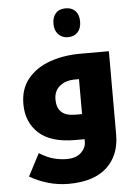

<svg xmlns="http://www.w3.org/2000/svg" viewBox="-65 -824 811 1127"><g transform="rotate(-5 340.5 -261.0)"><path d="M293 253Q230 253 171 235.5Q112 218 65 190L134 58Q180 87 219.5 97Q259 107 294 107Q350 107 379.5 79Q409 51 409 15V0H352Q210 0 139.5 -65Q69 -130 69 -236Q69 -326 117.5 -385Q166 -444 247.5 -473Q329 -502 428 -502H596V-11Q596 111 519 182Q442 253 293 253ZM407 -148V-354H383Q328 -354 293.5 -325.5Q259 -297 259 -247Q259 -198 285.5 -173Q312 -148 368 -148ZM365 -605Q329 -605 307.5 -628.5Q286 -652 286 -690Q286 -730 306.5 -752.5Q327 -775 365 -775Q401 -775 422 -753Q443 -731 443 -690Q443 -650 421.5 -627.5Q400 -605 365 -605Z"/></g></svg>

Font: Noto Kufi Arabic Black
Style: Regular
Weight: 900
Designer: Monotype Design Team, David Williams, Khaled Hosny
Foundry: Google LLC
Version: Version 2.109; ttfautohint (v1.8.4.7-5d5b)